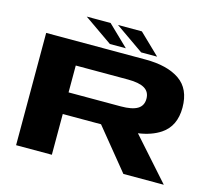

<svg xmlns="http://www.w3.org/2000/svg" viewBox="-114 -972 1258 1115"><g transform="rotate(15 515.0 -414.0)"><path d="M71.5 0V-675H669Q800 -675 874.2 -624Q948.5 -573 948.5 -460.5Q948.5 -349 870.5 -297Q817.5 -261.5 737 -250L959.5 0H716.5L516.5 -245H286.5V0ZM286.5 -375H600.5Q668 -375 700.5 -394.5Q733 -414 733 -456Q733 -497.5 700.5 -517Q668 -536.5 600.5 -536.5H286.5ZM633.5 -708.5 462.5 -827.5H606L729.5 -708.5ZM445.5 -708.5 274.5 -827.5H418L541.5 -708.5Z"/></g></svg>

Font: Anybody UltraExpanded Regular
Style: Bold
Weight: 700
Width: 9
Designer: Tyler Finck
Foundry: Etcetera Type Company
Version: Version 1.010; ttfautohint (v1.8.3) -l 8 -r 50 -G 200 -x 14 